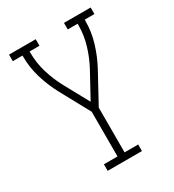

<svg xmlns="http://www.w3.org/2000/svg" viewBox="-178 -838 855 941"><g transform="rotate(-30 250.0 -367.5)"><path d="M153 0V-37H230V-290L139 -457Q110 -511 92 -570.5Q74 -630 74 -691V-698H19V-735H170V-698H114V-691Q114 -634 130.5 -579Q147 -524 174 -474L250 -335L326 -474Q353 -524 369.5 -579Q386 -634 386 -691V-698H330V-735H481V-698H426V-691Q426 -630 408 -570.5Q390 -511 361 -457L270 -290V-37H347V0Z"/></g></svg>

Font: Iosevka Curly Slab Extralight
Style: Regular
Weight: 200
Monospace: yes
Designer: Belleve Invis
Foundry: Belleve Invis
Version: Version 22.1.2; ttfautohint (v1.8.4)